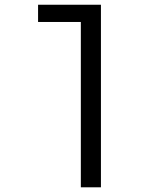

<svg xmlns="http://www.w3.org/2000/svg" viewBox="-20 -798 707 818"><path d="M410 0H324.4V-704.4H142.2V-777.8H410Z"/></svg>

Font: Paperlogy 4 Regular
Style: Regular
Weight: 400
Designer: redesigned by Lee Juim, glyphs from Gmarket Sans & Montserrat
Foundry: PT&
Version: Version 1.001